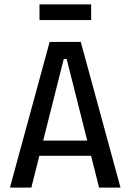

<svg xmlns="http://www.w3.org/2000/svg" viewBox="-20 -850 591 870"><path d="M25 0 205 -660H346L526 0H429L282 -583H269L122 0ZM123 -144V-213H436V-144ZM159 -759V-830H393V-759Z"/></svg>

Font: Bricolage Grotesque SemiCondensed
Style: Regular
Weight: 400
Width: 4
Designer: Mathieu Triay
Foundry: Atelier Triay
Version: Version 1.001;gftools[0.9.33.dev8+g029e19f]